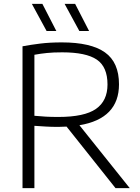

<svg xmlns="http://www.w3.org/2000/svg" viewBox="-20 -965 720 985"><path d="M95.5 0V-727.5Q138 -735.5 186.8 -741.5Q235.5 -747.5 297 -747.5Q446.5 -747.5 518.5 -696.2Q590.5 -645 590.5 -532.5Q590.5 -356.5 387.5 -322.5L645.5 0H572.5L321.5 -315.5Q300.5 -314 278.5 -314Q242 -314 214.2 -315.8Q186.5 -317.5 156.5 -319.5V0ZM279.5 -365Q413 -365 472.2 -406.2Q531.5 -447.5 531.5 -531.5Q531.5 -622 476.5 -659.2Q421.5 -696.5 299 -696.5Q253.5 -696.5 221.2 -693.2Q189 -690 156.5 -684V-371Q190.5 -368 215.8 -366.5Q241 -365 279.5 -365ZM387 -806 311.5 -945H365.5L437 -806ZM219 -806 143.5 -945H197.5L269 -806Z"/></svg>

Font: Encode Sans SmExp Lt
Style: Regular
Weight: 300
Width: 6
Designer: Multiple Designers
Foundry: Impallari Type
Version: Version 3.002; ttfautohint (v1.8.3) -l 8 -r 50 -G 200 -x 14 